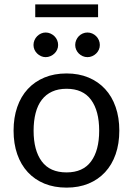

<svg xmlns="http://www.w3.org/2000/svg" viewBox="-20 -850 607 877"><path d="M284 -514.5Q339.5 -514.5 384 -496Q428.5 -477.5 460 -443.5Q491.5 -409.5 508.2 -361.2Q525 -313 525 -253.5Q525 -193.5 508.2 -145.5Q491.5 -97.5 460 -63.5Q428.5 -29.5 384 -11.2Q339.5 7 284 7Q228 7 183.2 -11.2Q138.5 -29.5 107 -63.5Q75.5 -97.5 58.8 -145.5Q42 -193.5 42 -253.5Q42 -313 58.8 -361.2Q75.5 -409.5 107 -443.5Q138.5 -477.5 183.2 -496Q228 -514.5 284 -514.5ZM284 -62.5Q359 -62.5 396 -112.8Q433 -163 433 -253Q433 -343.5 396 -394Q359 -444.5 284 -444.5Q246 -444.5 217.8 -431.5Q189.5 -418.5 170.8 -394Q152 -369.5 142.8 -333.8Q133.5 -298 133.5 -253Q133.5 -163 170.8 -112.8Q208 -62.5 284 -62.5ZM245.5 -644.5Q245.5 -633 241 -623Q236.5 -613 228.5 -605.5Q220.5 -598 210.2 -593.5Q200 -589 188.5 -589Q177.5 -589 167.5 -593.5Q157.5 -598 149.8 -605.5Q142 -613 137.5 -623Q133 -633 133 -644.5Q133 -656 137.5 -666.5Q142 -677 149.8 -684.8Q157.5 -692.5 167.5 -697Q177.5 -701.5 188.5 -701.5Q200 -701.5 210.2 -697Q220.5 -692.5 228.5 -684.8Q236.5 -677 241 -666.5Q245.5 -656 245.5 -644.5ZM436 -644.5Q436 -633 431.5 -623Q427 -613 419.2 -605.5Q411.5 -598 401.2 -593.5Q391 -589 379.5 -589Q368 -589 357.8 -593.5Q347.5 -598 340 -605.5Q332.5 -613 328 -623Q323.5 -633 323.5 -644.5Q323.5 -656 328 -666.5Q332.5 -677 340 -684.8Q347.5 -692.5 357.8 -697Q368 -701.5 379.5 -701.5Q391 -701.5 401.2 -697Q411.5 -692.5 419.2 -684.8Q427 -677 431.5 -666.5Q436 -656 436 -644.5ZM141 -830H428V-771.5H141Z"/></svg>

Font: Lato 2
Style: Regular
Weight: 400
Designer: Lukasz Dziedzic with Adam Twardoch and Botio Nikoltchev
Foundry: tyPoland Lukasz Dziedzic
Version: Version 2.015; 2015-08-06; http://www.latofonts.com/